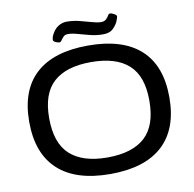

<svg xmlns="http://www.w3.org/2000/svg" viewBox="-92 -952 1060 1051"><g transform="rotate(-10 438.5 -426.0)"><path d="M438 7Q247 7 148 -84Q49 -175 49 -351Q49 -527 148 -617Q247 -707 438 -707Q630 -707 729 -617Q828 -527 828 -351Q828 -175 729 -84Q630 7 438 7ZM438 -85Q576 -85 646.5 -149Q717 -213 717 -352Q717 -489 646.5 -552Q576 -615 438 -615Q301 -615 230.5 -552Q160 -489 160 -352Q160 -213 230.5 -149Q301 -85 438 -85ZM288 -751Q284 -751 275.5 -753.5Q267 -756 260.5 -760.5Q254 -765 254 -771Q254 -776 255.5 -781Q257 -786 258 -791Q274 -826 297 -841Q320 -856 346 -856Q381 -856 415.5 -847.5Q450 -839 480.5 -830Q511 -821 532 -821Q550 -821 560 -830.5Q570 -840 575 -849.5Q580 -859 587 -859Q596 -859 609.5 -851.5Q623 -844 623 -837Q623 -834 620.5 -826Q618 -818 613 -806Q600 -782 582 -767.5Q564 -753 531 -753Q494 -753 458.5 -762Q423 -771 393 -779.5Q363 -788 341 -788Q325 -788 316 -779Q307 -770 301 -760.5Q295 -751 288 -751Z"/></g></svg>

Font: Asap Expanded Medium
Style: Regular
Weight: 500
Width: 7
Designer: Pablo Cosgaya
Foundry: Omnibus-Type
Version: Version 3.001